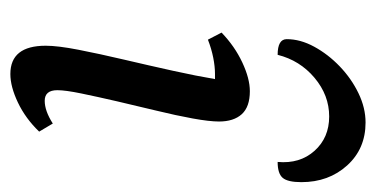

<svg xmlns="http://www.w3.org/2000/svg" viewBox="-202 -530 743 380"><g transform="rotate(90 170.0 -339.5)"><path d="M126 12Q70 12 70 -58Q70 -82 78 -123Q86 -164 97.5 -213Q109 -262 119.5 -309.5Q130 -357 136 -393Q131 -393 126 -393Q111 -393 93.5 -389.5Q76 -386 58 -379L44 -406Q71 -432 103 -447Q135 -462 160 -462Q191 -462 205.5 -446Q220 -430 220 -401Q220 -382 214 -349Q208 -316 198.5 -277Q189 -238 180 -199Q171 -160 164.5 -128.5Q158 -97 158 -81Q158 -56 179 -56Q199 -56 224 -72L240 -45Q214 -18 182.5 -3Q151 12 126 12ZM222 -691Q274 -691 307 -654.5Q340 -618 340 -564Q340 -537 331.5 -527Q323 -517 300 -517Q304 -561 278 -590Q252 -619 210 -619Q168 -619 133.5 -590Q99 -561 88 -517Q57 -517 57 -535Q57 -562 72 -589.5Q87 -617 111 -640Q135 -663 164 -677Q193 -691 222 -691Z"/></g></svg>

Font: Petrona Medium
Style: Italic
Weight: 500
Italic angle: -9°
Designer: Ringo R. Seeber
Foundry: Ringo R. Seeber
Version: Version 2.001; ttfautohint (v1.8.3)